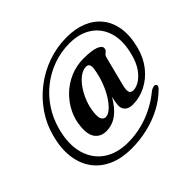

<svg xmlns="http://www.w3.org/2000/svg" viewBox="-194 -939 1308 1308"><g transform="rotate(-45 460.0 -285.0)"><path d="M596.5 -65.5Q559 -65.5 539 -84.5Q519 -103.5 521.5 -136.5Q522 -150 524.8 -166Q527.5 -182 533 -204Q494 -135.5 446.5 -100.2Q399 -65 341 -65Q289.5 -65 260.8 -101Q232 -137 239.5 -213Q244 -272 271.2 -328Q298.5 -384 344.2 -428.8Q390 -473.5 450.5 -499.8Q511 -526 581 -526Q660.5 -526 697 -511Q733.5 -496 731 -474Q730 -461.5 723 -454.8Q716 -448 708.2 -441.5Q700.5 -435 697 -424L643 -212Q631.5 -168.5 637.8 -150.2Q644 -132 668 -132Q696 -132 728 -152Q760 -172 787.8 -212.2Q815.5 -252.5 831 -313Q860 -422.5 835.5 -502Q811 -581.5 745.8 -624.2Q680.5 -667 586 -667Q504 -667 429.5 -640.2Q355 -613.5 293.2 -564.8Q231.5 -516 187.8 -449Q144 -382 123 -301.5Q92 -183.5 117 -94.2Q142 -5 213.2 44.5Q284.5 94 391.5 94Q489 94 582.8 59.2Q676.5 24.5 756.5 -42Q769.5 -50 783 -53.2Q796.5 -56.5 803.5 -48.5Q810 -41 804.5 -29.5Q799 -18 785 -7.5Q739.5 37 675.8 70.5Q612 104 535.5 122.2Q459 140.5 376.5 140.5Q285.5 140.5 215.2 110Q145 79.5 101.8 21.8Q58.5 -36 47.2 -117.8Q36 -199.5 63.5 -301.5Q86 -388 136.8 -462.2Q187.5 -536.5 259.5 -592.2Q331.5 -648 419 -679Q506.5 -710 602.5 -710Q684.5 -710 749 -683.5Q813.5 -657 854.2 -606Q895 -555 906 -481.5Q917 -408 892 -314Q872 -238.5 827.2 -182.5Q782.5 -126.5 722.2 -96Q662 -65.5 596.5 -65.5ZM370.5 -216Q365.5 -171.5 376.2 -153.8Q387 -136 406 -136Q429 -136 455.8 -159.2Q482.5 -182.5 508 -222.8Q533.5 -263 553 -315Q572.5 -367 581.5 -425Q588.5 -474.5 553 -474.5Q523 -474.5 492.5 -452Q462 -429.5 436 -391.8Q410 -354 392.5 -308.2Q375 -262.5 370.5 -216Z"/></g></svg>

Font: Fraunces 9pt S000 SemiBold
Style: Italic
Weight: 600
Italic angle: -16°
Version: Version 1.000; ttfautohint (v1.8.3)